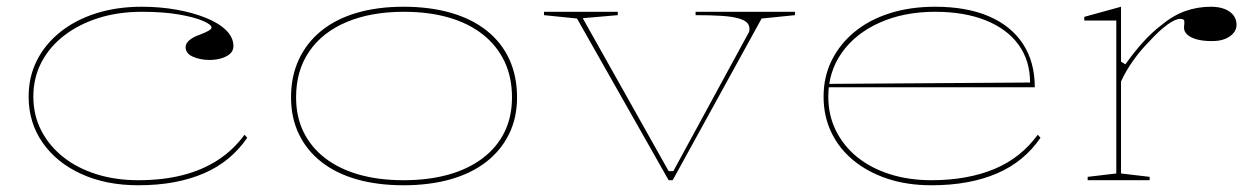

<svg xmlns="http://www.w3.org/2000/svg" viewBox="-20 -535 3721 570"><path d="M390 15Q295 15 221.5 -18.5Q148 -52 106.5 -111.5Q65 -171 65 -248Q65 -307 89.5 -355.5Q114 -404 159 -440Q204 -476 265.5 -495.5Q327 -515 401 -515Q454 -515 502.5 -506.5Q551 -498 590 -482.5Q629 -467 651 -445.5Q673 -424 673 -398Q673 -384 662.5 -375Q652 -366 636 -361.5Q620 -357 602 -357Q575 -357 553 -366.5Q531 -376 531 -395Q531 -406 542 -415.5Q553 -425 573 -432Q608 -445 608 -453Q608 -462 582.5 -473Q557 -484 511 -492Q465 -500 401 -500Q331 -500 272.5 -481.5Q214 -463 170.5 -429.5Q127 -396 103 -350Q79 -304 79 -248Q79 -193 102.5 -147.5Q126 -102 167.5 -69Q209 -36 266 -18Q323 0 390 0Q463 0 522 -15Q581 -30 627 -60Q673 -90 706 -135L714 -126Q690 -91 658 -64.5Q626 -38 585.5 -20.5Q545 -3 496.5 6Q448 15 390 15Z M1178 -515Q1256 -515 1318.5 -497Q1381 -479 1425 -444Q1469 -409 1492 -359Q1515 -309 1515 -246Q1515 -185 1491 -136.5Q1467 -88 1423 -54Q1379 -20 1317 -2.5Q1255 15 1178 15Q1101 15 1039.5 -2.5Q978 -20 934.5 -54Q891 -88 867.5 -136.5Q844 -185 844 -246Q844 -309 867.5 -359Q891 -409 934.5 -444Q978 -479 1039.5 -497Q1101 -515 1178 -515ZM1179 -500Q1082 -500 1010 -470Q938 -440 898.5 -383Q859 -326 859 -246Q859 -188 881.5 -142.5Q904 -97 946 -65Q988 -33 1046.5 -16.5Q1105 0 1178 0Q1252 0 1311 -16.5Q1370 -33 1412.5 -65Q1455 -97 1477.5 -142.5Q1500 -188 1500 -246Q1500 -306 1477.5 -353Q1455 -400 1413 -433Q1371 -466 1312 -483Q1253 -500 1179 -500Z M1965 0 1693 -480 1595 -490V-500H1814V-490L1710 -481L1965 -27H1979L2202 -437Q2204 -440 2204.5 -443Q2205 -446 2205 -449Q2205 -461 2197 -468.5Q2189 -476 2170.5 -481Q2152 -486 2121 -488Q2090 -490 2045 -490V-500H2340V-490L2241 -480L1977 0Z M2756 -515Q2850 -515 2916 -486.5Q2982 -458 3017 -404.5Q3052 -351 3052 -276H2439V-286L3038 -290Q3038 -355 3004 -402Q2970 -449 2906.5 -474.5Q2843 -500 2756 -500Q2664 -500 2592 -468Q2520 -436 2479.5 -379Q2439 -322 2439 -248Q2439 -193 2461.5 -147.5Q2484 -102 2524.5 -69Q2565 -36 2621.5 -18Q2678 0 2745 0Q2799 0 2846 -8.5Q2893 -17 2932.5 -33.5Q2972 -50 3004 -75.5Q3036 -101 3061 -135L3069 -126Q3045 -91 3013 -64.5Q2981 -38 2940.5 -20.5Q2900 -3 2851.5 6Q2803 15 2745 15Q2673 15 2614.5 -4.5Q2556 -24 2513.5 -59Q2471 -94 2448 -142Q2425 -190 2425 -248Q2425 -307 2449 -355.5Q2473 -404 2516.5 -440Q2560 -476 2621 -495.5Q2682 -515 2756 -515Z M3209 0V-10L3294 -20V-474H3199V-485L3308 -515V-352L3321 -344Q3348 -382 3374 -410.5Q3400 -439 3426 -459Q3462 -489 3498.5 -502Q3535 -515 3575 -515Q3598 -515 3615 -508.5Q3632 -502 3641.5 -490Q3651 -478 3651 -461Q3651 -448 3642 -437Q3633 -426 3617 -419.5Q3601 -413 3578 -413Q3552 -413 3533.5 -418Q3515 -423 3505 -432Q3495 -441 3495 -453Q3495 -457 3495.5 -459.5Q3496 -462 3496 -465Q3496 -468 3496 -471Q3496 -479 3484 -479Q3469 -479 3444.5 -461Q3420 -443 3392 -412Q3366 -386 3344 -355Q3322 -324 3308 -293V-20L3393 -10V0Z"/></svg>

Font: Kalnia SemiExpanded Thin
Style: Regular
Weight: 250
Width: 6
Designer: Frida Medrano
Foundry: Frida Medrano
Version: Version 1.105